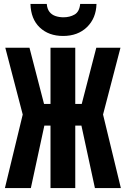

<svg xmlns="http://www.w3.org/2000/svg" viewBox="-20 -957 640 977"><path d="M5 0 99 -388 97 -369 7 -714H130L215 -386V-361L137 0ZM463 0 385 -361V-386L470 -714H593L503 -369L501 -388L595 0ZM237 0V-714H363V0ZM114 -318V-428H481V-318ZM301 -774Q228 -774 182.5 -817Q137 -860 135 -937H218Q220 -912 231.5 -897Q243 -882 262 -875.5Q281 -869 303 -869Q335 -869 359.5 -883Q384 -897 388 -937H471Q469 -864 422.5 -819Q376 -774 301 -774Z"/></svg>

Font: Noto Sans Mono
Style: Bold
Weight: 700
Designer: Monotype Design Team
Foundry: Monotype Imaging Inc.
Version: Version 2.014